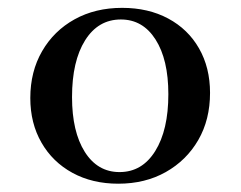

<svg xmlns="http://www.w3.org/2000/svg" viewBox="-20 -447 600 479"><path d="M275 11.3Q210.5 11.3 160.9 -15.7Q111.3 -42.7 83.5 -91.1Q55.6 -139.5 55.6 -202.4Q55.6 -268.5 85.1 -319.4Q114.5 -370.2 166.1 -398.8Q217.7 -427.4 284.7 -427.4Q350 -427.4 399.6 -400.8Q449.2 -374.2 476.6 -326.2Q504 -278.2 504 -215.3Q504 -148.4 474.6 -97.6Q445.2 -46.8 393.5 -17.7Q341.9 11.3 275 11.3ZM278.2 -17.7Q334.7 -17.7 367.3 -70.2Q400 -122.6 400 -212.1Q400 -298.4 368.1 -348.4Q336.3 -398.4 281.5 -398.4Q225 -398.4 192.3 -346.4Q159.7 -294.4 159.7 -204.8Q159.7 -118.5 191.5 -68.1Q223.4 -17.7 278.2 -17.7Z"/></svg>

Font: Playfair 5pt SemiExpanded Light SemiBold
Style: Regular
Weight: 600
Version: Version 2.001;gftools[0.9.30]